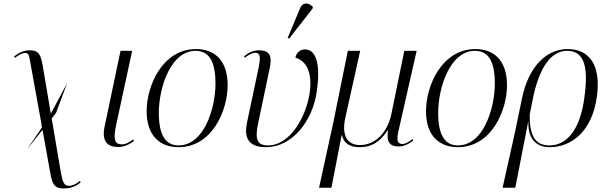

<svg xmlns="http://www.w3.org/2000/svg" viewBox="-20 -824 3447 1088"><path d="M133 22 221 -88 264 151C276 221 289 244 340 244C378 244 410 233 437 209L433 201C409 221 389 229 373 229C342 229 335 212 322 137L273 -153L297 -183L361 -354L268 -180L223 -446C211 -516 200 -539 148 -539C119 -539 90 -528 60 -504L64 -496C88 -514 106 -524 123 -524C145 -524 145 -507 155 -452L216 -116L211 -113H216L218 -102Z M650 9C685 9 720 -9 739 -26L735 -34C714 -19 694 -6 670 -6C625 -6 623 -43 638 -115L729 -536H663L573 -108C555 -25 587 9 650 9Z M991 10C1184 10 1270 -200 1270 -341C1270 -487 1191 -546 1091 -546C901 -546 811 -339 811 -194C811 -56 885 10 991 10ZM992 0C924 0 880 -49 880 -184C880 -329 948 -536 1088 -536C1161 -536 1201 -482 1201 -351C1201 -209 1136 0 992 0Z M1619 -606 1751 -775 1753 -785C1730 -809 1696 -815 1680 -776L1610 -609ZM1488 10C1636 10 1752 -139 1775 -305C1796 -447 1777 -544 1708 -544C1684 -544 1660 -529 1654 -497C1701 -485 1754 -433 1735 -300C1717 -169 1627 0 1499 0C1435 0 1423 -36 1444 -131L1507 -431C1523 -502 1513 -539 1447 -539C1415 -539 1386 -524 1363 -505L1367 -497C1397 -520 1415 -525 1427 -525C1454 -525 1459 -503 1444 -433L1380 -131C1363 -51 1380 10 1488 10Z M1788 240H1858L1916 -58H1918C1926 -20 1953 10 2018 10C2092 10 2138 -27 2177 -86H2179C2168 -21 2188 6 2239 6C2271 6 2299 -10 2322 -28L2318 -36C2298 -21 2278 -8 2260 -8C2232 -8 2227 -30 2237 -77L2341 -536H2271L2198 -179C2178 -80 2112 -2 2020 -2C1942 -2 1916 -64 1937 -157L2021 -536H1951L1869 -131Z M2574 10C2767 10 2853 -200 2853 -341C2853 -487 2774 -546 2674 -546C2484 -546 2394 -339 2394 -194C2394 -56 2468 10 2574 10ZM2575 0C2507 0 2463 -49 2463 -184C2463 -329 2531 -536 2671 -536C2744 -536 2784 -482 2784 -351C2784 -209 2719 0 2575 0Z M2828 240H2900L2973 -134H2974C2971 -23 3032 10 3095 10C3219 10 3335 -80 3362 -274C3387 -454 3321 -546 3196 -546C3077 -546 2975 -447 2938 -267L2900 -83ZM3095 0C3027 0 2979 -34 2982 -176L2999 -262C3035 -442 3103 -536 3193 -536C3292 -536 3316 -444 3291 -268C3265 -72 3180 0 3095 0Z"/></svg>

Font: Noto Serif Display Light
Style: Italic
Weight: 300
Italic angle: -12°
Designer: Monotype Design Team
Foundry: Monotype Imaging Inc.
Version: Version 2.009